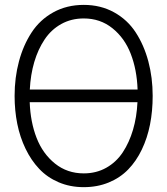

<svg xmlns="http://www.w3.org/2000/svg" viewBox="-20 -754 687 789"><path d="M40 -359.9Q40 -435.1 57.9 -501.7Q75.7 -568.4 109.9 -620.6Q144 -672.9 199.2 -703.4Q254.4 -733.9 324.2 -733.9Q393.6 -733.9 448.7 -703.4Q503.9 -672.9 537.8 -620.6Q571.8 -568.4 589.6 -501.7Q607.4 -435.1 607.4 -359.9Q607.4 -297.4 596.4 -241.9Q585.4 -186.5 562.7 -139.2Q540 -91.8 506.8 -57.6Q473.6 -23.4 427 -4.2Q380.4 15.1 324.2 15.1Q268.1 15.1 221.2 -4.9Q174.3 -24.9 141.1 -60.1Q107.9 -95.2 85 -142.8Q62 -190.4 51 -245.1Q40 -299.8 40 -359.9ZM102.1 -334Q105 -252.4 130.4 -187.3Q155.8 -122.1 206.1 -81.8Q256.3 -41.5 324.2 -41.5Q375.5 -41.5 416.5 -64.5Q457.5 -87.4 484.4 -127.9Q511.2 -168.5 526.6 -220.7Q542 -272.9 544.9 -334ZM102.5 -386.2H545.4Q542.5 -467.8 517.3 -532.7Q492.2 -597.7 442.1 -637.9Q392.1 -678.2 324.2 -678.2Q272.9 -678.2 231.7 -655.3Q190.4 -632.3 163.3 -591.8Q136.2 -551.3 120.8 -499Q105.5 -446.8 102.5 -386.2Z"/></svg>

Font: Manrope Light
Style: Regular
Weight: 300
Designer: Mikhail Sharanda
Foundry: Mikhail Sharanda
Version: Version 4.505;FEAKit 1.0